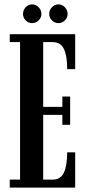

<svg xmlns="http://www.w3.org/2000/svg" viewBox="-20 -856 402 876"><path d="M24.5 0V-36.5H71.5V-664H24.5V-700H323V-540.5H286.5Q286.5 -601.5 271.5 -632.8Q256.5 -664 219.5 -664H177V-368.5H264.5V-415.5H300V-286.5H264.5V-332H177V-36.5H219.5Q256.5 -36.5 271.5 -68.2Q286.5 -100 286.5 -161H323V0ZM246.5 -750.5Q229.5 -750.5 217 -763Q204.5 -775.5 204.5 -792Q204.5 -810 217 -823Q229.5 -836 246.5 -836Q263.5 -836 276 -823Q288.5 -810 288.5 -792Q288.5 -775.5 276 -763Q263.5 -750.5 246.5 -750.5ZM126 -750.5Q109.5 -750.5 97.2 -763Q85 -775.5 85 -792Q85 -810 97.2 -823Q109.5 -836 126 -836Q143.5 -836 156.2 -823Q169 -810 169 -792Q169 -775.5 156.2 -763Q143.5 -750.5 126 -750.5Z"/></svg>

Font: Imbue 10pt SemiBold
Style: Regular
Weight: 600
Designer: Tyler Finck
Foundry: Etcetera Type Company
Version: Version 1.102; ttfautohint (v1.8.3)